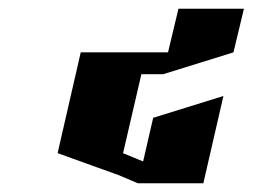

<svg xmlns="http://www.w3.org/2000/svg" viewBox="-20 -620 579 440"><path d="M389 -600H539L515 -500L354 -450H304L262 -269L308 -250L331 -350L492 -400L446 -200H296L251 -219L112 -269L165 -500H365Z"/></svg>

Font: SOV_Meka
Style: Italic
Weight: 400
Italic angle: -13°
Version: Version 1.00